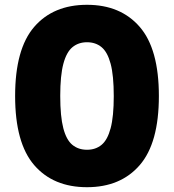

<svg xmlns="http://www.w3.org/2000/svg" viewBox="-20 -770 725 800"><path d="M342.5 10Q202 10 122.5 -82Q43 -174 43 -370Q43 -566 122.5 -658Q202 -750 342.5 -750Q482.5 -750 562.2 -658Q642 -566 642 -370Q642 -174 562.2 -82Q482.5 10 342.5 10ZM342.5 -146Q378.5 -146 403.2 -166.5Q428 -187 441 -235.8Q454 -284.5 454 -369.5Q454 -455.5 441 -504.2Q428 -553 403.2 -573.5Q378.5 -594 342.5 -594Q307 -594 282 -573.5Q257 -553 244 -504.2Q231 -455.5 231 -370.5Q231 -284.5 243.8 -235.8Q256.5 -187 281.5 -166.5Q306.5 -146 342.5 -146Z"/></svg>

Font: Encode Sans XBd
Style: Regular
Weight: 800
Designer: Multiple Designers
Foundry: Impallari Type
Version: Version 3.002; ttfautohint (v1.8.3) -l 8 -r 50 -G 200 -x 14 